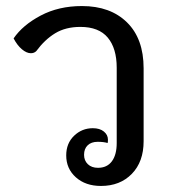

<svg xmlns="http://www.w3.org/2000/svg" viewBox="-20 -606 568 635"><path d="M199 -92Q199 -132 225 -157Q251 -182 287 -182Q310 -182 323.5 -171Q337 -160 337 -144Q337 -137 336 -133Q323 -137 303 -137Q282 -137 270 -125.5Q258 -114 258 -94Q258 -75 270.5 -63Q283 -51 304 -51Q334 -51 350 -72.5Q366 -94 366 -133V-382Q366 -446 336.5 -481.5Q307 -517 246 -517Q197 -517 162.5 -496Q128 -475 100 -437Q93 -430 82 -430Q68 -430 52.5 -443Q37 -456 25 -479Q55 -523 114.5 -554.5Q174 -586 251 -586Q345 -586 400 -532Q455 -478 455 -380V-139Q455 -71 416 -31Q377 9 314 9Q263 9 231 -19.5Q199 -48 199 -92Z"/></svg>

Font: Krub Medium
Style: Regular
Weight: 500
Designer: Ekaluck Peanpanawate
Foundry: Cadson Demak Co.,Ltd.
Version: Version 1.000; ttfautohint (v1.6)